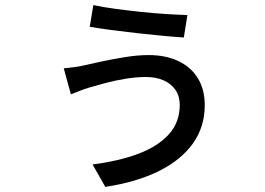

<svg xmlns="http://www.w3.org/2000/svg" viewBox="-20 -666 1040 753"><path d="M685 -255Q685 -289 668 -313.5Q651 -338 621.5 -351Q592 -364 553 -364Q514 -364 471.5 -357Q429 -350 392 -340Q355 -330 328 -322Q311 -317 291 -309Q271 -301 258 -296L230 -398Q249 -400 269.5 -402.5Q290 -405 307 -409Q336 -416 379 -425Q422 -434 470.5 -442Q519 -450 563 -450Q629 -450 678.5 -427Q728 -404 755.5 -360Q783 -316 783 -253Q783 -169 737 -104Q691 -39 604 4.5Q517 48 393 67L343 -21Q445 -34 521.5 -62.5Q598 -91 641.5 -138.5Q685 -186 685 -255ZM346 -646Q383 -638 431.5 -631.5Q480 -625 531.5 -619.5Q583 -614 631 -611Q679 -608 715 -607L701 -519Q668 -521 619.5 -525.5Q571 -530 517.5 -536Q464 -542 415 -548.5Q366 -555 332 -561Z"/></svg>

Font: Noto Sans KR Medium
Style: Regular
Weight: 500
Designer: Ryoko NISHIZUKA  (kana, bopomofo & ideographs); Paul D. Hunt (Latin, Greek & Cyrillic); Sandoll Communications , Soo-you
Foundry: Adobe
Version: Version 2.004-H2;hotconv 1.0.118;makeotfexe 2.5.65603